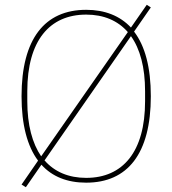

<svg xmlns="http://www.w3.org/2000/svg" viewBox="-20 -751 720 802"><path d="M340 12C513 12 610 -109 610 -349C610 -469 586 -559 540 -619L610 -720L593 -731L527 -636C481 -685 418 -710 340 -710C167 -710 70 -589 70 -349C70 -230 94 -140 139 -80L70 20L88 31L153 -63C198 -13 261 12 340 12ZM94 -328V-370C94 -581 187 -690 340 -690C413 -690 472 -665 514 -617L152 -98C115 -152 94 -229 94 -328ZM586 -370V-328C586 -117 493 -8 340 -8C267 -8 208 -33 166 -81L527 -600C565 -547 586 -470 586 -370Z"/></svg>

Font: IBM Plex Thai Thin
Style: Regular
Weight: 100
Designer: Mike Abbink, Paul van der Laan, Pieter van Rosmalen, Ben Mitchell, Mark Frömberg
Foundry: Bold Monday
Version: Version 1.0